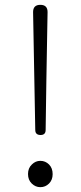

<svg xmlns="http://www.w3.org/2000/svg" viewBox="-20 -762 335 795"><path d="M147 13Q127 13 111.5 -2Q96 -17 96 -41.5Q96 -66 112 -81Q127 -96 147 -96Q168 -96 183 -81Q198 -66 198 -41Q198 -17 183 -2Q168 13 147 13ZM148 -203Q126 -203 126 -224L118 -658L117 -712Q117 -742 147 -742Q177 -742 177 -712L176 -658L172 -430L169 -224Q169 -203 148 -203Z"/></svg>

Font: GenSenRounded TW L
Style: Regular
Weight: 300
Version: Version 1.501;PS 1;hotconv 16.6.51;makeotf.lib2.5.65220